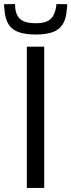

<svg xmlns="http://www.w3.org/2000/svg" viewBox="-63 -931 353 951"><path d="M70 0V-700H156V0ZM114 -760Q66 -760 32 -771Q-2 -782 -20 -809.5Q-38 -837 -41 -885Q-42 -891 -42.5 -897Q-43 -903 -43 -910L11 -911Q12 -908 12 -904Q12 -900 12 -897Q14 -868 25.5 -850Q37 -832 58.5 -824Q80 -816 114 -816Q148 -816 168 -824.5Q188 -833 199 -850.5Q210 -868 215 -897Q216 -900 216 -904Q216 -908 216 -911L270 -910Q270 -903 269.5 -897Q269 -891 268 -885Q265 -838 247.5 -810.5Q230 -783 197 -771.5Q164 -760 114 -760Z"/></svg>

Font: Georama ExtraCondensed Thin
Style: Regular
Weight: 400
Version: Version 1.001